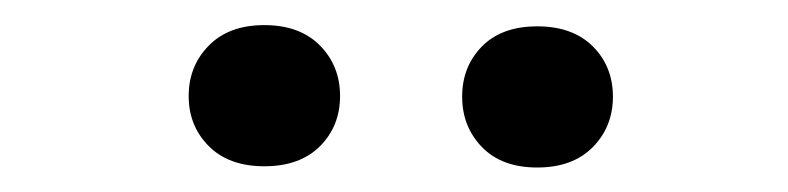

<svg xmlns="http://www.w3.org/2000/svg" viewBox="-20 -745 640 156"><path d="M133.3 -667Q133.3 -691.4 149.7 -708Q166 -724.6 194.8 -724.6Q223.6 -724.6 240 -708Q256.3 -691.4 256.3 -667Q256.3 -642.6 240 -626.2Q223.6 -609.9 194.8 -609.9Q166 -609.9 149.7 -626.2Q133.3 -642.6 133.3 -667ZM355.5 -666.5Q355.5 -690.9 371.6 -707.3Q387.7 -723.6 416.5 -723.6Q445.3 -723.6 461.7 -707.3Q478 -690.9 478 -666.5Q478 -642.1 461.7 -625.5Q445.3 -608.9 416.5 -608.9Q387.7 -608.9 371.6 -625.5Q355.5 -642.1 355.5 -666.5Z"/></svg>

Font: TypoPRO Roboto Mono
Style: Regular
Weight: 500
Designer: Google
Version: Version 2.000986; 2015; ttfautohint (v1.3)